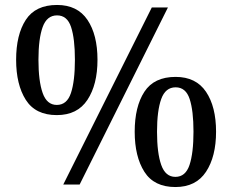

<svg xmlns="http://www.w3.org/2000/svg" viewBox="-20 -744 936 774"><path d="M235 0 592 -714H657L301 0ZM209 -280Q123 -280 84 -341.5Q45 -403 45 -503Q45 -604 84 -664Q123 -724 210 -724Q292 -724 332.5 -664Q373 -604 373 -503Q373 -403 332.5 -341.5Q292 -280 209 -280ZM209 -321Q250 -321 266 -369Q282 -417 282 -503Q282 -588 266.5 -635Q251 -682 210 -682Q169 -682 152 -635Q135 -588 135 -503Q135 -417 152 -369Q169 -321 209 -321ZM687 10Q601 10 562 -51.5Q523 -113 523 -213Q523 -314 562 -374Q601 -434 688 -434Q770 -434 810.5 -374Q851 -314 851 -213Q851 -113 810.5 -51.5Q770 10 687 10ZM687 -31Q728 -31 744 -79Q760 -127 760 -213Q760 -298 744.5 -345Q729 -392 688 -392Q647 -392 630 -345Q613 -298 613 -213Q613 -127 630 -79Q647 -31 687 -31Z"/></svg>

Font: Noto Naskh Arabic UI
Style: Regular
Weight: 400
Designer: Monotype Design Team, David Williams, Mohamad Dakak and Nizar Qandah
Foundry: Monotype Imaging Inc.
Version: Version 2.014